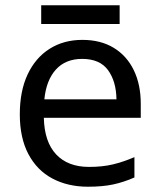

<svg xmlns="http://www.w3.org/2000/svg" viewBox="-20 -697 604 727"><path d="M292 -546Q361 -546 410.5 -516Q460 -486 486.5 -431.5Q513 -377 513 -304V-251H146Q148 -160 192.5 -112.5Q237 -65 317 -65Q368 -65 407.5 -74.5Q447 -84 489 -102V-25Q448 -7 408 1.5Q368 10 313 10Q237 10 178.5 -21Q120 -52 87.5 -113.5Q55 -175 55 -264Q55 -352 84.5 -415Q114 -478 167.5 -512Q221 -546 292 -546ZM291 -474Q228 -474 191.5 -433.5Q155 -393 148 -321H421Q420 -389 389 -431.5Q358 -474 291 -474ZM433 -677V-606H136V-677Z"/></svg>

Font: Noto Sans Kharoshthi
Style: Regular
Weight: 400
Designer: Monotype Design Team
Foundry: Monotype Imaging Inc.
Version: Version 2.004; ttfautohint (v1.8.4.7-5d5b)